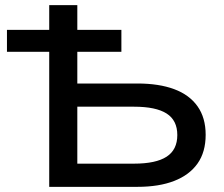

<svg xmlns="http://www.w3.org/2000/svg" viewBox="-20 -725 870 745"><path d="M171 0V-524H7V-609H171V-705H280V-609H451V-524H280V-401H513Q597 -401 656 -379Q715 -357 746.5 -312.5Q778 -268 778 -202Q778 -135 746.5 -90.5Q715 -46 656 -23Q597 0 513 0ZM280 -90H500Q585 -90 626.5 -117Q668 -144 668 -201Q668 -258 626.5 -284.5Q585 -311 500 -311H280Z"/></svg>

Font: Nunito Sans 10pt SemiExpanded SemiBold
Style: Regular
Weight: 600
Width: 6
Designer: Vernon Adams
Foundry: Vernon Adams
Version: Version 3.101;gftools[0.9.27]